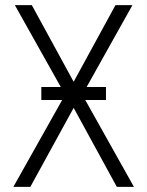

<svg xmlns="http://www.w3.org/2000/svg" viewBox="-20 -731 576 751"><path d="M394.5 -339.8H313.5L503.9 0H437L268.1 -309.1L98.6 0H32.2L223.1 -339.8H141.6V-390.6H217.8L38.1 -710.9H104.5L268.1 -411.1L431.6 -710.9H498L318.8 -390.6H394.5Z"/></svg>

Font: Roboto Condensed Light
Style: Regular
Weight: 300
Designer: Google
Version: Version 2.134; 2016